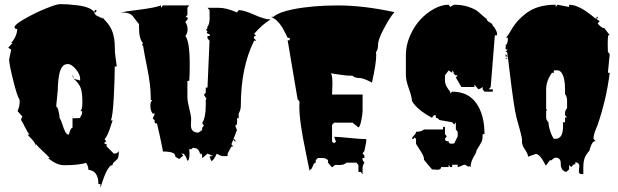

<svg xmlns="http://www.w3.org/2000/svg" viewBox="-20 -761 2971 923"><path d="M23.9 -475.6 33.7 -522 19.5 -531.7 40 -554.2H33.7Q62.5 -587.9 62.5 -622.6Q61.5 -621.6 58.8 -621.6Q56.2 -621.6 53 -624.3Q49.8 -627 49.8 -630.4Q49.8 -642.6 97.4 -669.9Q145 -697.3 198.2 -719.2Q251.5 -741.2 269 -741.2Q286.6 -741.2 305.7 -740Q324.7 -738.8 352.5 -735.4Q416 -727.5 433.6 -702.1Q434.6 -691.4 444.1 -686.3Q453.6 -681.2 463.4 -676.8Q473.1 -672.4 475.1 -671.4Q473.1 -673.3 473.1 -678.2L481 -667.5Q512.2 -636.2 522 -604Q531.7 -571.8 531.7 -539.3Q531.7 -506.8 536.1 -479.5Q540.5 -452.1 541.5 -441.4H531.7Q531.7 -382.8 526.9 -291.7Q522 -200.7 512.7 -182.1H521.5Q517.6 -172.9 511.7 -152.8Q498.5 -110.4 482.9 -91.3L491.2 -81.1Q489.3 -81.1 485.6 -78.4Q481.9 -75.7 481.9 -74.2Q481.9 -68.8 487.8 -68.8Q490.2 -68.8 492.2 -69.3V-57.6L527.3 -22.5Q545.4 -22.5 551.3 -35.2Q551.3 -3.9 544.2 3.7Q537.1 11.2 532.7 14.6Q522 22 520.5 33.2Q511.7 33.2 505.6 41.5Q499.5 49.8 495.8 55.7Q492.2 61.5 488.3 70.6Q484.4 79.6 481.7 86.2Q479 92.8 475.6 102.8Q472.2 112.8 470.5 117.9Q468.8 123 466.1 131.8Q463.4 140.6 462.9 141.6V124H453.1Q453.1 60.1 404.8 55.2V51.8Q404.8 39.1 394 22Q357.9 33.2 287.6 33.2Q252.4 33.2 210.9 -1H219.7Q210 -12.2 186.3 -33.9Q162.6 -55.7 151.9 -69.3V-57.6Q150.9 -73.2 132.8 -92Q114.7 -110.8 112.3 -113.8H122.1Q112.8 -123.5 100.8 -148.4Q88.9 -173.3 82.5 -182.1L81.5 -185.5Q81.5 -192.4 87.9 -200.7L64.5 -226.6Q74.7 -251 74.7 -272.5L73.7 -283.2Q63.5 -294.4 43.7 -373.5Q23.9 -452.6 23.9 -475.6ZM257.8 -328.6 250 -249Q256.3 -248.5 261.5 -226.6Q266.6 -204.6 266.6 -193.4Q272.9 -185.1 279.5 -163.8Q286.1 -142.6 293.2 -128.2Q300.3 -113.8 311.5 -113.8Q311.5 -119.1 317.1 -133.1Q322.8 -147 328.6 -147V-194.3Q331.5 -192.4 334 -192.4L365.2 -193.4Q365.2 -199.2 370.1 -205.1Q375 -210.9 375 -226.6H365.2Q376 -230.5 376 -272Q376 -313.5 368.2 -336.9Q360.4 -360.4 334.5 -382.3L365.2 -374V-382.3Q365.2 -403.8 344.5 -428.5Q323.7 -453.1 305.9 -453.1Q288.1 -453.1 278.6 -439.2Q269 -425.3 264.6 -402.8Q257.8 -364.7 257.8 -328.6ZM443.4 -713.9Q443.4 -701.2 440.4 -701.2Q439.5 -702.6 437 -702.6Q434.6 -702.6 433.6 -702.1Q433.6 -713.9 443.4 -713.9ZM334.5 -382.3Q328.6 -394 328.6 -396.5Q328.6 -398.9 329.6 -398.9Q330.6 -398.9 332.5 -391.4Q334.5 -383.8 334.5 -382.3ZM521.5 44.4Q520.5 40.5 520.5 33.2ZM328.6 -194.3Q327.6 -195.8 327.6 -199Q327.6 -202.1 328.6 -204.1Z M987.3 -9.3 1003.9 -11.2 977.5 -22.5 951.7 0V-15.1Q949.7 -23.4 942.9 -23.4V-14.2Q940.9 -30.8 933.3 -40.5Q925.8 -50.3 906.7 -50.3Q902.3 -43.5 896.7 -43.5Q891.1 -43.5 889.6 -44.4L891.1 -24.9Q891.1 11.7 880.9 11.7Q873.5 -13.2 861.3 -22.5Q855 -22.5 853 -21.5L861.3 -12.7L841.3 3.4L822.8 -7.8Q822.8 -22 810.1 -26.4Q793.9 -32.7 763.2 -32.7Q763.2 -38.6 749.3 -102.8Q735.4 -167 734.4 -168.9Q732.4 -167 730.2 -167Q728 -167 725.3 -170.2Q722.7 -173.3 722.7 -176Q722.7 -178.7 724.6 -180.7L714.4 -192.4L724.6 -214.8H714.4Q703.6 -227.5 702.9 -250Q702.1 -272.5 711.9 -277.3L704.6 -282.2V-293Q704.6 -350.6 688 -432.9Q671.4 -515.1 667.5 -543H661.1L667.5 -553.2Q648.4 -575.2 648.4 -625V-644.5Q640.6 -653.8 631.6 -666Q622.6 -678.2 618.7 -682.9Q614.7 -687.5 606.9 -692.9Q594.7 -701.2 560.5 -701.2Q579.1 -705.6 651.4 -714.6Q723.6 -723.6 753.9 -734.9V-723.6L763.2 -734.9H889.6L880.9 -723.6V-689L871.1 -678.2Q871.6 -678.7 875 -678.7Q882.8 -678.7 882.8 -671.4Q882.8 -669.4 880.9 -667.5L871.1 -655.3Q881.8 -638.7 881.8 -619.6Q881.8 -600.6 871.1 -587.9Q892.1 -563.5 892.1 -448.2Q892.1 -397.5 889.6 -372.1H880.9V-293Q880.9 -275.4 889.9 -239.5Q898.9 -203.6 898.9 -189.9L897.9 -158.2Q897.9 -123.5 933.6 -123.5L951.7 -135.7V-146.5L960.4 -157.2L951.7 -168.9Q969.2 -195.3 969.2 -256.8V-282.2L973.1 -285.2L960.4 -305.2L969.2 -315.9V-339.8H977.5L987.3 -565.4L977.5 -576.2V-587.9H987.3Q989.3 -590.3 989.3 -593Q989.3 -595.7 981.7 -598.4Q974.1 -601.1 974.1 -603.3Q974.1 -605.5 977.5 -610.4L969.2 -620.1L970.7 -619.6Q972.7 -619.6 975.1 -622.6Q977.5 -625.5 977.5 -627.4Q977.5 -629.4 975.6 -630.4Q987.8 -642.6 987.8 -674.3Q987.8 -706.1 987.3 -712.4L977.5 -723.6H1030.8Q1068.8 -723.6 1119.1 -701.2L1127.4 -712.4Q1152.8 -712.4 1202.6 -689.9Q1252.4 -667.5 1280.8 -667.5Q1241.7 -644.5 1201.7 -598.6L1211.4 -589.4H1209.5Q1206.1 -589.4 1203.1 -586.2Q1200.2 -583 1200.2 -580.1Q1200.2 -577.1 1201.7 -576.2L1212.4 -565.4H1201.7Q1137.7 -438 1137.7 -252.4Q1137.7 -233.9 1127.4 -214.8V-192.4H1119.1L1120.1 -178.2Q1120.1 -157.2 1110.4 -157.2L1119.1 -135.7L1101.6 -90.3Q1102.5 -92.3 1104.7 -92.3Q1106.9 -92.3 1109.4 -89.1Q1111.8 -85.9 1111.8 -83.3Q1111.8 -80.6 1110.4 -79.1L1101.6 -90.3L1092.3 -67.4L1101.6 -56.6H1092.3L1074.2 -22.5V-11.2Q1071.3 -10.3 1055.7 -10.3Q1040 -10.3 1022 -22.5Q1018.6 -13.2 1010.5 -0.5Q1002.4 12.2 995.1 12.7Z M1612.3 32.2 1590.8 31.7 1576.2 43.5 1556.6 21V8.8Q1546.9 -1.5 1527.8 -1.5H1508.3L1498 8.8V21Q1489.3 21 1483.4 38.1Q1477.5 55.2 1469.2 55.2V65.4Q1464.4 39.1 1449.7 -31.2Q1418.9 -174.8 1418.9 -250.5Q1418.9 -265.6 1419.9 -272.9L1410.6 -284.2L1362.8 -567.4H1372.6V-579.1H1362.8Q1361.3 -581.5 1356.7 -591.1Q1352.1 -600.6 1350.6 -603.5Q1349.1 -606.4 1344.7 -615Q1340.3 -623.5 1338.1 -627Q1335.9 -630.4 1331.3 -637.5Q1326.7 -644.5 1323.5 -647.9Q1320.3 -651.4 1315.4 -657Q1310.5 -662.6 1306.2 -666Q1291.5 -676.3 1283.7 -680.2H1294.4Q1320.8 -702.6 1386.2 -715.8Q1481 -734.9 1604.2 -734.9Q1727.5 -734.9 1876 -702.6Q1856.4 -681.2 1826.9 -626.2Q1797.4 -571.3 1797.4 -546.4Q1797.4 -521.5 1787.6 -510.7L1788.6 -494.6Q1788.6 -455.6 1768.1 -363.8Q1727.5 -386.2 1706.1 -386.2Q1684.6 -386.2 1674.8 -397Q1648.9 -397 1630.6 -399.7Q1612.3 -402.3 1595.5 -404.8Q1578.6 -407.2 1569.3 -408.7Q1578.1 -403.8 1578.1 -359.4L1576.2 -306.6H1723.1V-227.5Q1723.1 -212.9 1716.8 -181.9Q1710.4 -150.9 1703.1 -148.4L1674.8 -171.4H1586.4L1576.2 -160.6V-80.1L1586.4 -72.3L1595.2 -80.1L1586.4 -103.5Q1609.4 -103 1660.9 -97.7Q1712.4 -92.3 1740.7 -92.3V-80.1L1731.9 -35.6L1723.1 -23.4L1731.9 -12.7V-1.5H1723.1V8.8L1731.9 21Q1723.1 33.2 1723.1 46.9V77.1L1714.4 65.4H1703.1V32.2L1693.4 21H1645Q1635.3 32.2 1612.3 32.2Z M2198.2 -342.8 2171.4 -388.2 2180.2 -398.9Q2166.5 -398.9 2165.5 -401.4Q2163.6 -407.7 2156.2 -411.1H2163.6L2153.8 -422.4V-411.1L2136.7 -422.4L2119.1 -398.9V-376Q2119.1 -363.8 2121.6 -357.7Q2124 -351.6 2125 -348.6Q2126 -345.7 2129.4 -340.8Q2132.8 -335.9 2133.8 -334Q2138.2 -326.7 2144.5 -320.3V-311.5L2153.8 -320.3Q2231 -320.3 2270 -264.4Q2309.1 -208.5 2309.1 -116.2H2300.3Q2300.3 -89.4 2295.2 -79.1Q2290 -68.8 2282.5 -57.4Q2274.9 -45.9 2270.5 -37.6Q2270.5 -29.3 2263.7 -18.6Q2242.2 14.6 2242.2 42L2232.9 35.6V42Q2231 40 2223.6 35.4Q2216.3 30.8 2212.6 30.8Q2209 30.8 2197.8 36.4Q2186.5 42 2180.2 42V30.8H2153.8V42H2144.5L2136.7 30.8V42H2100.6Q2100.6 55.2 2082.5 55.2L2056.6 53.2L2018.6 7.8Q2018.6 -6.8 2009.3 -22.7Q2000 -38.6 1990.2 -53.5Q1980.5 -68.4 1980 -69.3V-93.8L1971.7 -100.1L1969.7 -93.8H1960.4Q1960.4 -100.6 1970.2 -109.9Q1980 -119.1 1980 -127.4Q2004.9 -127.4 2018.6 -138.7H2109.9V-150.9H2119.1V-116.2L2127.9 -106L2119.1 -93.8Q2119.1 -82 2133.3 -82H2136.7Q2136.7 -70.3 2147.5 -70.3L2163.6 -71.3L2180.2 -106V-127.4L2171.4 -138.7V-173.3L2163.6 -162.1L2153.8 -173.3L2092.3 -184.1Q2085.4 -193.8 2075.2 -194.8V-207H2065.9L2056.6 -194.8Q1984.4 -233.9 1960.4 -275.4Q1960.4 -293 1945.8 -334Q1931.2 -375 1931.2 -398.9V-497.1Q1931.2 -542 1950.2 -586.9Q1969.2 -631.8 1998.8 -664.6Q2028.3 -697.3 2065.2 -717.8Q2102.1 -738.3 2136.7 -738.3L2144.5 -727.5Q2160.6 -738.3 2163.6 -738.3Q2201.7 -738.3 2232.7 -727.8Q2263.7 -717.3 2278.6 -704.8Q2293.5 -692.4 2304.7 -681.9Q2315.9 -671.4 2319.3 -671.4Q2319.3 -661.1 2334.2 -653.6Q2349.1 -646 2349.1 -636.7Q2356 -632.3 2362.8 -618.9Q2369.6 -605.5 2369.6 -600.3Q2369.6 -595.2 2369.1 -591.3H2358.9L2338.9 -342.8L2329.6 -331.5H2349.1V-320.3H2309.1L2300.3 -331.5V-342.8Q2291.5 -335 2279.8 -331.5L2260.7 -354.5V-342.8Z M2604 35.6Q2575.7 -21 2555.7 -21Q2554.7 -21 2518.6 -7.8Q2517.6 -22.5 2503.2 -42.7Q2488.8 -63 2488.8 -83H2489.7Q2489.7 -100.6 2480 -133.8Q2470.2 -167 2463.4 -193.8Q2456.5 -220.7 2448 -278.3Q2439.5 -335.9 2431.4 -405.5Q2423.3 -475.1 2417.5 -512.7L2414.1 -510.7L2410.6 -511.7L2420.4 -523.4H2410.6V-535.6H2412.1L2410.6 -546.9L2415 -545.9Q2421.4 -559.6 2421.4 -572.3L2420.4 -580.1H2411.1Q2418 -582.5 2434.6 -611.8Q2451.2 -641.1 2469.7 -661.4Q2488.3 -681.6 2511.2 -698.7Q2564.5 -738.3 2651.4 -738.3V-727.5L2660.6 -738.3L2715.8 -727.5V-738.3Q2766.1 -738.3 2842.8 -671.4L2852.5 -682.1L2853.5 -673.3L2844.7 -671.4L2862.8 -659.2L2853.5 -648.9Q2856.4 -642.6 2866.7 -634.3Q2877 -626 2883.3 -626H2885.3L2911.1 -591.8H2904.3Q2901.4 -579.1 2901.4 -551.3Q2901.4 -523.4 2902.3 -511.7L2911.1 -501L2902.3 -411.1H2911.1Q2895.5 -285.2 2853.5 -162.1Q2851.6 -156.7 2845.2 -141.6Q2833 -111.8 2833 -93.8L2842.8 -83Q2832 -83 2824.2 -67.6Q2816.4 -52.2 2814 -37.6Q2795.4 -16.1 2789.8 1Q2784.2 18.1 2784.2 44.4V75.7H2774.4Q2762.7 75.7 2762.7 62.5L2765.1 37.1Q2765.1 21 2745.6 18.6V29.3L2739.3 28.3L2725.6 42L2715.8 32.2V53.2L2702.1 65.4Q2687.5 62.5 2681.4 51Q2675.3 39.6 2675.8 27.8Q2677.2 -2.9 2651.4 -2.9Q2645 -2.9 2637.5 3.9Q2629.9 10.7 2628.2 10.7Q2626.5 10.7 2624.5 7.8ZM2651.4 -93.8Q2687 -93.8 2687 -157.2Q2687 -168 2686 -173.3H2696.3V-196.3H2706.1L2696.3 -207V-219.2Q2696.3 -230 2706.1 -240.7V-275.4Q2706.1 -297.9 2696.3 -308.6V-333.5Q2696.3 -389.6 2678.2 -413.1Q2670.4 -422.9 2659.7 -422.9H2642.6V-411.1H2633.3Q2605.5 -372.1 2605.5 -331.5V-240.7Q2605.5 -234.4 2611.3 -229.5H2605.5V-196.3Q2605.5 -183.6 2616.7 -173.3Q2616.7 -156.2 2624.8 -131.3Q2632.8 -106.4 2642.6 -93.8ZM2420.4 -489.7H2410.6V-501ZM2420.4 -479H2410.6L2412.1 -484.4Z"/></svg>

Font: Butcherman Caps
Style: Regular
Weight: 400
Version: Version 001.003